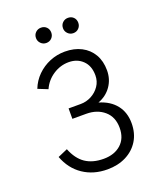

<svg xmlns="http://www.w3.org/2000/svg" viewBox="-161 -993 938 1109"><g transform="rotate(-20 308.0 -438.5)"><path d="M307 12Q221 12 157.8 -30.8Q94.5 -73.5 65 -152L125 -178Q150.5 -113.5 195 -83.2Q239.5 -53 307 -53Q373 -53 413.5 -89.2Q454 -125.5 454 -190Q454 -257 410.5 -294.5Q367 -332 300 -332H215V-396H290Q324.5 -396 355.8 -412.5Q387 -429 406.5 -457.8Q426 -486.5 426 -523Q426 -581 392.2 -614Q358.5 -647 306 -647Q255 -647 210.5 -618Q166 -589 144 -540L84 -564Q101.5 -609 135.2 -642.2Q169 -675.5 213.2 -693.8Q257.5 -712 306 -712Q363.5 -712 407 -689.5Q450.5 -667 474.8 -625.5Q499 -584 499 -527Q499 -472.5 469.5 -430.2Q440 -388 389 -369Q456.5 -349 492.2 -303.5Q528 -258 528 -192Q528 -130 499.8 -84.2Q471.5 -38.5 421.5 -13.2Q371.5 12 307 12ZM224 -795Q204.5 -795 190.8 -808.8Q177 -822.5 177 -842Q177 -862.5 190.8 -875.8Q204.5 -889 224 -889Q244.5 -889 257.8 -875.8Q271 -862.5 271 -842Q271 -822.5 257.8 -808.8Q244.5 -795 224 -795ZM390 -795Q370.5 -795 356.8 -808.8Q343 -822.5 343 -842Q343 -862.5 356.8 -875.8Q370.5 -889 390 -889Q410.5 -889 423.8 -875.8Q437 -862.5 437 -842Q437 -822.5 423.8 -808.8Q410.5 -795 390 -795Z"/></g></svg>

Font: Overpass Mono Light
Style: Regular
Weight: 300
Monospace: yes
Designer: Delve Withrington, Dave Bailey
Foundry: Delve Fonts LLC
Version: Version 4.000